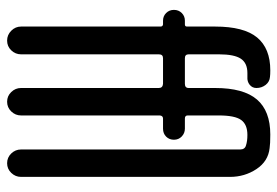

<svg xmlns="http://www.w3.org/2000/svg" viewBox="-140 -640 780 540"><g transform="rotate(90 250.0 -370.0)"><path d="M38.1 -438.5Q25.4 -438.5 16.6 -447.3Q7.8 -456.1 7.8 -469.2Q7.8 -482.4 16.6 -491.2Q25.4 -500 38.1 -500H48.8Q54.7 -500 54.7 -505.9V-585Q54.7 -666 85.4 -703.1Q116.2 -740.2 177.7 -740.2Q189.5 -740.2 196.3 -739.3Q210 -738.3 218.8 -727.1Q227.5 -715.8 227.5 -701.2Q227.5 -689.5 218.3 -682.1Q209 -674.8 196.3 -675.8H185.5Q157.2 -675.8 145 -657.2Q132.8 -638.7 132.8 -595.7V-510.7Q132.8 -500 143.6 -500H215.8Q227.5 -500 227.5 -510.7V-585Q227.5 -665 259.8 -702.6Q292 -740.2 358.4 -740.2Q384.8 -740.2 396.5 -738.3Q433.6 -734.4 455.6 -701.2Q477.5 -668 477.5 -627V-39.1Q477.5 -23.4 466.3 -11.7Q455.1 0 439 0Q422.9 0 411.6 -11.7Q400.4 -23.4 400.4 -39.1V-655.3Q400.4 -668.9 388.7 -671.9Q377 -675.8 359.4 -675.8Q330.1 -675.8 317.4 -658.2Q304.7 -640.6 304.7 -595.7V-507.8Q304.7 -500 313.5 -500H341.8Q354.5 -500 363.8 -491.2Q373 -482.4 373 -469.2Q373 -456.1 364.3 -447.3Q355.5 -438.5 341.8 -438.5H313.5Q305.7 -438.5 304.7 -429.7V-39.1Q304.7 -23.4 293.5 -11.7Q282.2 0 266.1 0Q250 0 238.8 -11.7Q227.5 -23.4 227.5 -39.1V-426.8Q227.5 -437.5 215.8 -438.5H143.6Q132.8 -438.5 132.8 -426.8V-39.1Q132.8 -23.4 121.6 -11.7Q110.4 0 94.2 0Q78.1 0 66.4 -11.7Q54.7 -23.4 54.7 -39.1V-431.6Q54.7 -437.5 48.8 -438.5Z"/></g></svg>

Font: Rounded-X Mgen+ 1mn regular
Style: Regular
Weight: 400
Designer: [Source Han Sans]
Ryoko NISHIZUKA  (kana & ideographs); Paul D. Hunt (Latin, Greek & Cyrillic); Wenlong ZHANG  (bopomofo
Version: Version 1.059.20150602